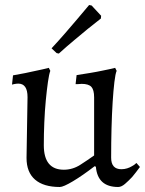

<svg xmlns="http://www.w3.org/2000/svg" viewBox="-20 -735 581 767"><path d="M90 -347Q90 -401 53 -401Q46 -401 36 -399Q32 -398 28 -397L32 -434Q55 -438 80.5 -443Q106 -448 127 -453Q152 -458 175 -464L181 -452Q176 -439 171.5 -407.5Q167 -376 163 -334.5Q159 -293 157 -246Q155 -199 155 -155Q155 -57 235 -57Q270 -57 300.5 -76.5Q331 -96 356 -114V-346Q356 -376 345 -388Q334 -400 306 -400Q304 -400 300 -399.5Q296 -399 292 -399H282L286 -435Q312 -439 339.5 -443.5Q367 -448 390 -453Q416 -458 440 -464L446 -452Q441 -441 437 -407.5Q433 -374 430 -327Q427 -280 425.5 -222.5Q424 -165 424 -105Q424 -59 465 -59Q477 -59 488 -62.5Q499 -66 507 -71Q517 -76 525 -84L539 -68Q523 -46 508 -28Q494 -13 479.5 -0.5Q465 12 452 12Q370 12 363 -69L358 -71Q310 -34 271.5 -11Q233 12 219 12Q154 12 120 -17.5Q86 -47 86 -104ZM383 -661Q357 -641 330 -619Q306 -599 276.5 -574.5Q247 -550 215 -521L206 -523L186 -542Q213 -571 239.5 -601.5Q266 -632 288 -658Q313 -687 336 -715L346 -713L384 -672Z"/></svg>

Font: Alegreya
Style: Regular
Weight: 400
Designer: Juan Pablo del Peral
Foundry: Juan Pablo del Peral
Version: Version 1.003